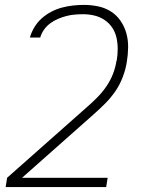

<svg xmlns="http://www.w3.org/2000/svg" viewBox="-20 -548 640 783"><path d="M413 215H3L9 177L332 -109Q354 -128 375 -149Q396 -170 413 -194.5Q430 -219 440.5 -246Q451 -273 455 -300L456 -301Q460 -325 460 -348.5Q460 -372 455 -394.5Q450 -417 437.5 -435.5Q425 -454 406.5 -466.5Q388 -479 365.5 -484.5Q343 -490 319 -490Q302 -490 284.5 -488.5Q267 -487 250 -482.5Q233 -478 216.5 -471Q200 -464 185 -453Q170 -442 159.5 -427Q149 -412 144 -395H102Q108 -417 120.5 -437.5Q133 -458 150.5 -473.5Q168 -489 189 -500Q210 -511 232.5 -517Q255 -523 277.5 -525.5Q300 -528 322 -528Q352 -528 380.5 -522Q409 -516 432.5 -501Q456 -486 472 -462.5Q488 -439 495.5 -411.5Q503 -384 502.5 -354Q502 -324 497 -294Q492 -264 480.5 -233.5Q469 -203 450.5 -176Q432 -149 408.5 -125.5Q385 -102 360 -80L70 177H419Z"/></svg>

Font: Iosevka XLt Ex Obl
Style: Regular
Weight: 200
Width: 7
Italic angle: -9°
Monospace: yes
Designer: Belleve Invis
Foundry: Belleve Invis
Version: Version 32.5.0; ttfautohint (v1.8.4)